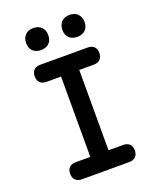

<svg xmlns="http://www.w3.org/2000/svg" viewBox="-170 -1051 940 1150"><g transform="rotate(-20 300.0 -475.5)"><path d="M358 -109H451Q477 -109 491.5 -95Q506 -81 506 -55Q506 -29 491.5 -14.5Q477 0 451 0H149Q123 0 108.5 -14.5Q94 -29 94 -55Q94 -81 108.5 -95Q123 -109 149 -109H242V-621H149Q123 -621 108.5 -635.5Q94 -650 94 -676Q94 -702 108.5 -716Q123 -730 149 -730H451Q477 -730 491.5 -716Q506 -702 506 -676Q506 -650 491.5 -635.5Q477 -621 451 -621H358ZM416 -811Q383 -811 364 -829.5Q345 -848 345 -880Q345 -913 364 -932Q383 -951 416 -951Q448 -951 467 -932Q486 -913 486 -880Q486 -848 467 -829.5Q448 -811 416 -811ZM184 -811Q152 -811 133 -829.5Q114 -848 114 -880Q114 -913 133 -932Q152 -951 184 -951Q217 -951 236 -932Q255 -913 255 -880Q255 -848 236 -829.5Q217 -811 184 -811Z"/></g></svg>

Font: Maple Mono SemiBold
Style: Regular
Weight: 600
Monospace: yes
Designer: subframe7536
Version: Version 7.000